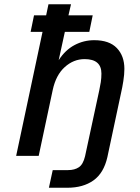

<svg xmlns="http://www.w3.org/2000/svg" viewBox="-20 -733 658 903"><path d="M210 150 228 67H300Q331 67 351 53.5Q371 40 380 2L447 -309Q451 -327 454 -346.5Q457 -366 457 -387Q457 -455 378 -455Q326 -455 284.5 -417.5Q243 -380 228 -310L162 0H56L180 -583H124L140 -661H197L208 -713H314L302 -661H416L400 -583H285L256 -450Q287 -498 330.5 -521Q374 -544 423 -544Q494 -544 529.5 -507Q565 -470 565 -409Q565 -383 560 -351.5Q555 -320 550 -299L485 6Q468 81 419.5 115.5Q371 150 297 150Z"/></svg>

Font: Geist Medium
Style: Italic
Weight: 500
Italic angle: -12°
Designer: Basement.studio, Andrés Briganti, Mateo Zaragoza
Foundry: Basement.studio, Vercel, Andrés Briganti, Guido Ferreyra, Mateo Zaragoza
Version: Version 1.500; ttfautohint (v1.8.4.7-5d5b)